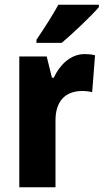

<svg xmlns="http://www.w3.org/2000/svg" viewBox="-20 -786 435 806"><path d="M395 -756V-766H225C201 -722 166 -668 133 -619V-606H239C289 -648 364 -720 395 -756ZM335 -559C275 -559 229 -511 206 -460H198L176 -549H61V0H213V-278C212 -363 256 -404 325 -404C340 -404 357 -402 367 -399L379 -554C363 -558 348 -559 335 -559Z"/></svg>

Font: Noto Sans Malayalam Condensed ExtraBold
Style: Regular
Weight: 800
Width: 3
Designer: Jelle Bosma - Monotype Design Team
Foundry: Monotype Imaging Inc.
Version: Version 2.104